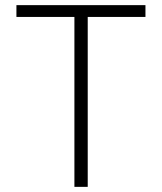

<svg xmlns="http://www.w3.org/2000/svg" viewBox="-20 -727 631 747"><path d="M43.9 -707H545.9V-661.1H321.3V0H269.5V-661.1H43.9Z"/></svg>

Font: Pretendard JP ExtraLight
Style: Regular
Weight: 200
Designer: Base glyphs from Inter by Rasmus Andersson; Hangeul glyphs from Noto Sans CJK(Source Han Sans) by Jang Soo-young and Kan
Foundry: Kil Hyung-jin
Version: Version 1.309